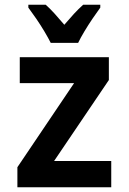

<svg xmlns="http://www.w3.org/2000/svg" viewBox="-20 -786 540 806"><path d="M53 0V-84L291 -437H63V-546H437V-450L207 -110H447V0ZM193 -606Q183 -626 167 -653Q151 -680 132.5 -707Q114 -734 99 -754V-766H172Q189 -751 209 -729Q229 -707 250 -682Q273 -709 290.5 -728Q308 -747 329 -766H401V-754Q387 -735 369 -708.5Q351 -682 334.5 -654.5Q318 -627 308 -606Z"/></svg>

Font: Noto Sans Mono ExtraCondensed
Style: Bold
Weight: 700
Width: 2
Designer: Monotype Design Team
Foundry: Monotype Imaging Inc.
Version: Version 2.014